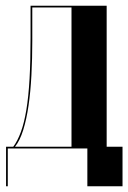

<svg xmlns="http://www.w3.org/2000/svg" viewBox="-20 -515 445 666"><path d="M1 131V-6H26Q41 -26 52.5 -57.5Q64 -89 71.5 -134.5Q79 -180 82.5 -241.5Q86 -303 86 -384V-495H350V-6H405V131H283V0H7V131ZM228 -6V-489H92V-373Q92 -312 89 -254.5Q86 -197 79 -149Q72 -101 60.5 -64Q49 -27 32 -6Z"/></svg>

Font: Moniqa Black Display
Style: Regular
Weight: 900
Designer: Rajesh Rajput
Foundry: Rajesh Rajput
Version: Version 1.000